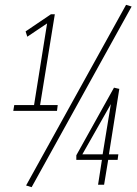

<svg xmlns="http://www.w3.org/2000/svg" viewBox="-20 -765 568 795"><path d="M35 -306 39 -330H121L175 -668L93 -613L86 -635L191 -706H207L146 -330H219L216 -306ZM111 10 88 3 502 -745 525 -738ZM296 -103V-122L452 -402L474 -397L431 -126H470L467 -103H428L411 0H386L402 -103ZM321 -126H405L439 -334Z"/></svg>

Font: Georama Condensed ExtraLight
Style: Italic
Weight: 200
Width: 3
Italic angle: -9°
Designer: Jean-Baptiste Levee
Foundry: Production Type
Version: Version 1.000